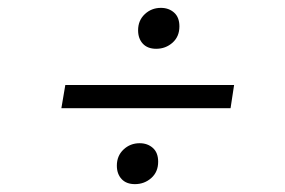

<svg xmlns="http://www.w3.org/2000/svg" viewBox="-20 -595 725 488"><path d="M575 -379 566 -320H136L146 -379ZM323 -127Q301 -127 289 -140Q277 -153 277 -174Q277 -199 294 -215Q311 -231 335 -231Q355 -231 368.5 -219Q382 -207 382 -184Q382 -158 364.5 -142.5Q347 -127 323 -127ZM377 -471Q355 -471 343 -484Q331 -497 331 -518Q331 -543 348 -559Q365 -575 389 -575Q409 -575 422.5 -563Q436 -551 436 -528Q436 -502 418.5 -486.5Q401 -471 377 -471Z"/></svg>

Font: Bitter
Style: Italic
Weight: 400
Italic angle: -9°
Designer: Sol Matas, and Bitter project Authors
Foundry: Sol Matas
Version: Version 2.001